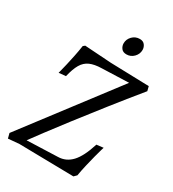

<svg xmlns="http://www.w3.org/2000/svg" viewBox="-199 -938 945 1049"><g transform="rotate(30 274.0 -413.0)"><path d="M431 3 87 -3 18 3 10 -28 439 -592 269 -586Q225 -585 196.5 -572.5Q168 -560 151 -531Q134 -502 122 -451L78 -447Q78 -447 82.5 -464Q87 -481 93.5 -509Q100 -537 107 -571Q114 -605 119 -639L130 -648L297 -637L541 -630L548 -602Q471 -508 400.5 -418.5Q330 -329 271 -252.5Q212 -176 170.5 -120.5Q129 -65 111 -40L305 -47Q355 -48 390.5 -86Q426 -124 453 -210L496 -215Q496 -215 490.5 -197Q485 -179 477.5 -149.5Q470 -120 461.5 -84.5Q453 -49 447 -13ZM348 -719Q326 -719 315.5 -733Q305 -747 305 -764Q305 -790 324 -809.5Q343 -829 371 -829Q392 -829 402.5 -815Q413 -801 413 -784Q413 -758 394 -738.5Q375 -719 348 -719Z"/></g></svg>

Font: Alegreya
Style: Italic
Weight: 400
Italic angle: -7°
Designer: Juan Pablo del Peral
Foundry: Huerta Tipografica
Version: Version 2.009